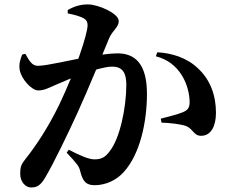

<svg xmlns="http://www.w3.org/2000/svg" viewBox="-20 -808 1040 863"><path d="M119.8 34.7C146.6 34.7 163.2 25.1 184.7 -12.6C220.9 -73.7 283.4 -202.5 329.3 -303.2C375.9 -405.2 445.6 -575.5 470.9 -636.8C485.1 -670.5 513.7 -685.3 513.7 -713.3C513.7 -748.2 421.2 -788.2 375.2 -788.2C333 -788.2 305.2 -774.3 284.4 -763V-747.7C311.8 -742.4 342 -734.7 358.5 -724.3C369.6 -717.6 373.7 -707.4 373.7 -694.2C373.7 -655.6 318.2 -487.1 246.2 -337.4C197.2 -236.6 142.6 -153.5 93.6 -92.3C75.3 -69.3 70.8 -56.8 70.8 -27.3C70.8 10.8 95.5 34.7 119.8 34.7ZM405.9 24.4C456.9 24.4 504.4 0.6 536.1 -34.5C609.5 -115.2 640.5 -259.1 640.5 -386.8C640.5 -519.7 588.1 -568.2 508 -568.2C474.5 -568.2 421.7 -560.4 388.8 -554.4C292.1 -537.9 191.6 -512.2 150.1 -512.2C124.4 -512.2 112.1 -533.6 93.9 -566.2L79.9 -562.9C71.6 -542.7 64.1 -520.9 68.5 -493.9C75.8 -452.7 122.2 -401.5 151.6 -401.5C179 -401.5 197.5 -412.5 230.9 -426.8C296.4 -456.2 426 -508.5 484.2 -508.5C530.8 -508.5 547.8 -480.6 547.8 -426.8C547.8 -326.6 519.5 -184.8 471.8 -126.6C453.3 -102 436.8 -91.7 404.6 -91.7C378.2 -91.7 339.2 -109.3 288.9 -135.1L279.8 -121.7C328.3 -69.9 334.9 -60.5 339.9 -40.9C352.2 8.5 366.9 24.4 405.9 24.4ZM884.9 -197.6C928.6 -198.3 950.7 -241.2 950.7 -301.2C950.7 -378.7 925.7 -449.2 869.7 -501C819.9 -548.7 752 -569.6 686.7 -573L680.7 -555C734.6 -540.8 771.3 -511.1 797.3 -469.5C824 -427 831.8 -379.7 832.3 -351C832.9 -323.8 823.8 -312.6 801.4 -303.4C778.9 -294.2 745.3 -285.7 702.5 -274.6L706.3 -256.7C741.1 -256.1 793.5 -249.8 815.2 -241.9C848.3 -229.4 850.1 -196.9 884.9 -197.6Z"/></svg>

Font: Source Han Serif TW VF
Style: Regular
Weight: 250
Designer: Ryoko NISHIZUKA 西塚涼子 (kana & ideographs); Frank Grießhammer (Latin, Greek & Cyrillic); Wenlong ZHANG 张文龙 (bopomofo); San
Foundry: Adobe
Version: Version 2.002;hotconv 1.1.0;makeotfexe 2.6.0